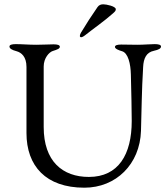

<svg xmlns="http://www.w3.org/2000/svg" viewBox="-20 -858 778 892"><path d="M357 -685C360 -685 366 -687 375 -694C414 -725 466 -761 505 -796C514 -804 518 -808 518 -815C518 -829 474 -838 460 -838C449 -838 440 -835 433 -825C406 -786 380 -746 356 -706C353 -701 351 -695 351 -691C351 -688 353 -685 357 -685ZM372 14C519 14 630 -95 635 -250C638 -342 638 -432 645 -547C647 -587 660 -615 695 -622C718 -627 728 -633 728 -642C728 -650 716 -653 699 -653C676 -653 650 -650 618 -650C589 -650 573 -651 543 -651C526 -651 514 -648 514 -640C514 -631 533 -624 547 -620C575 -612 587 -562 588 -511C590 -434 592 -340 592 -296C592 -140 530 -36 393 -36C271 -36 183 -108 183 -268V-549C183 -589 209 -616 225 -621C247 -628 258 -632 258 -641C258 -649 246 -652 229 -652C208 -652 180 -650 149 -650C112 -650 83 -653 53 -653C36 -653 24 -650 24 -642C24 -633 34 -626 57 -620C79 -614 103 -595 103 -547V-240C103 -87 193 14 372 14Z"/></svg>

Font: Garamond-Math
Style: Regular
Weight: 400
Version: Version 2019-08-16